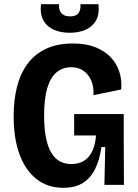

<svg xmlns="http://www.w3.org/2000/svg" viewBox="-20 -880 658 914"><path d="M281 14Q207 14 154 -27.5Q101 -69 73 -145Q45 -221 45 -327Q45 -404 61 -467Q77 -530 111 -576Q145 -622 198.5 -647.5Q252 -673 327 -673Q389 -673 433.5 -655.5Q478 -638 506.5 -608Q535 -578 548 -538.5Q561 -499 557 -454L425 -427Q427 -469 413.5 -498.5Q400 -528 376 -544Q352 -560 320 -560Q278 -560 249 -535.5Q220 -511 205 -460.5Q190 -410 190 -331Q190 -268 199 -223.5Q208 -179 225 -151.5Q242 -124 266 -111.5Q290 -99 320 -99Q354 -99 379 -114Q404 -129 419 -160Q434 -191 437 -235H333V-337H569V-224L570 0H477L481 -180H463Q454 -118 432.5 -75Q411 -32 374.5 -9Q338 14 281 14ZM175 -860H261Q259 -833 272 -817.5Q285 -802 314 -802Q342 -802 353.5 -817.5Q365 -833 363 -860H449Q454 -810 436 -780.5Q418 -751 385.5 -737.5Q353 -724 312 -724Q269 -724 236 -738.5Q203 -753 186.5 -783Q170 -813 175 -860Z"/></svg>

Font: Bricolage Grotesque SemiCondensed
Style: Bold
Weight: 700
Width: 4
Designer: Mathieu Triay
Foundry: Atelier Triay
Version: Version 1.001;gftools[0.9.33.dev8+g029e19f]